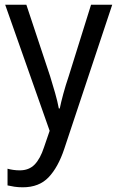

<svg xmlns="http://www.w3.org/2000/svg" viewBox="-20 -556 499 816"><path d="M2 -536H92L193 -232Q204 -196 214 -161.5Q224 -127 230 -95H234Q239 -120 249 -157Q259 -194 272 -232L367 -536H457L253 77Q227 155 186.5 197.5Q146 240 77 240Q57 240 41 237.5Q25 235 12 232V161Q22 164 36 166Q50 168 64 168Q103 168 127 143.5Q151 119 167 70L191 0Z"/></svg>

Font: Noto Sans Hebrew SemiCondensed
Style: Regular
Weight: 400
Width: 4
Designer: Monotype Design Team
Foundry: Monotype Imaging Inc.
Version: Version 2.004; ttfautohint (v1.8.4.7-5d5b)